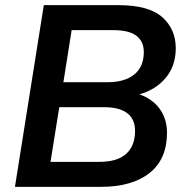

<svg xmlns="http://www.w3.org/2000/svg" viewBox="-20 -725 728 745"><path d="M38 0 150 -705H440Q557 -705 609.5 -658.5Q662 -612 662 -538Q662 -470 623.5 -423.5Q585 -377 521 -359Q572 -341 600 -302Q628 -263 628 -210Q628 -107 560 -53.5Q492 0 372 0ZM226 -406H397Q464 -406 501 -436Q538 -466 538 -523Q538 -564 509.5 -586Q481 -608 420 -608H258ZM176 -97H366Q435 -97 469.5 -128Q504 -159 504 -217Q504 -263 473.5 -286Q443 -309 385 -309H210Z"/></svg>

Font: Nunito Sans
Style: Bold Italic
Weight: 700
Italic angle: -9°
Designer: Vernon Adams
Foundry: Vernon Adams
Version: Version 3.006; ttfautohint (v1.8.3)